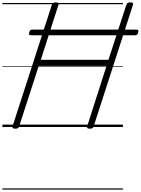

<svg xmlns="http://www.w3.org/2000/svg" viewBox="-20 -1055 1169 1595"><path d="M106 14Q78 14 84 -5L411 -1016Q415 -1026 422 -1030.5Q429 -1035 444 -1035Q473 -1035 466 -1016L319 -558H881L1030 -1016Q1033 -1026 1040.5 -1030.5Q1048 -1035 1063 -1035Q1092 -1035 1085 -1016L758 -5Q755 5 748 9.5Q741 14 725 14Q697 14 704 -5L865 -508H302L139 -5Q136 5 129 9.5Q122 14 106 14ZM237 -762Q224 -762 222 -768.5Q220 -775 223 -786Q226 -797 231 -803Q236 -809 249 -809H1113Q1127 -809 1128.5 -802Q1130 -795 1128 -785Q1125 -774 1119.5 -768Q1114 -762 1102 -762ZM0 510H1001V520H0ZM0 -20H1001V0H0ZM0 -505H1001V-500H0ZM0 -1030H1001V-1020H0Z"/></svg>

Font: Playwrite CO Guides
Style: Regular
Weight: 400
Designer: Veronika Burian, José Scaglione
Foundry: TypeTogether
Version: Version 1.003